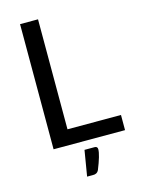

<svg xmlns="http://www.w3.org/2000/svg" viewBox="-134 -792 782 1063"><g transform="rotate(-15 257.0 -261.0)"><path d="M192.4 -86.9H499V0H89.4V-717.3H192.4ZM311.5 47.4Q328.6 47.4 328.6 64Q328.6 95.7 296.4 175.3Q287.1 195.3 262.7 194.3H229.5L253.9 47.4Z"/></g></svg>

Font: Lato-Medium
Style: Regular
Weight: 500
Designer: Lukasz Dziedzic
Foundry: tyPoland Lukasz Dziedzic
Version: Version 2.006; 2014-01-15